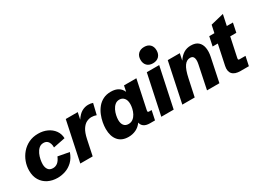

<svg xmlns="http://www.w3.org/2000/svg" viewBox="-34 -1495 2978 2209"><g transform="rotate(-30 1454.5 -391.0)"><path d="M271.5 13.2Q201.2 13.2 145.8 -14.4Q90.3 -42 58.1 -94.7Q25.9 -147.5 25.9 -222.7Q25.9 -282.2 46.6 -338.9Q67.4 -395.5 106.2 -440.9Q145 -486.3 200.4 -513.4Q255.9 -540.5 326.2 -540.5Q392.6 -540.5 446 -515.6Q499.5 -490.7 531.5 -446.3Q563.5 -401.9 565.4 -343.3L407.2 -311.5Q408.7 -337.4 401.1 -361.8Q393.6 -386.2 375.2 -401.9Q356.9 -417.5 326.7 -417.5Q291 -417.5 266.4 -395.3Q241.7 -373 226.3 -339.6Q210.9 -306.2 204.1 -271Q197.3 -235.8 197.3 -209.5Q197.3 -164.6 217.8 -137.5Q238.3 -110.4 280.8 -110.4Q314.9 -110.4 342.3 -132.1Q369.6 -153.8 390.1 -202.6L539.1 -174.8Q514.6 -104.5 471.2 -63.2Q427.7 -22 375.5 -4.4Q323.2 13.2 271.5 13.2Z M576.7 0 688 -527.3H847.2L828.1 -437.5Q866.2 -495.1 907 -517.8Q947.8 -540.5 991.7 -540.5Q1025.9 -540.5 1053.2 -530.8L1018.6 -387.2Q987.3 -398.9 953.6 -398.9Q920.9 -398.9 888.2 -382.8Q855.5 -366.7 828.1 -324.7Q800.8 -282.7 784.2 -204.6L741.2 0Z M1213.4 13.2Q1124 13.2 1076.7 -43Q1029.3 -99.1 1029.3 -197.3Q1029.3 -236.3 1037.8 -282.5Q1046.4 -328.6 1064.9 -374Q1083.5 -419.4 1114 -457.3Q1144.5 -495.1 1188.7 -517.8Q1232.9 -540.5 1292.5 -540.5Q1352.1 -540.5 1390.1 -516.8Q1428.2 -493.2 1445.8 -450.7L1461.9 -527.3H1626L1545.9 -149.4Q1543 -133.8 1545.9 -128.2Q1548.8 -122.6 1563.5 -122.6H1595.2L1569.3 0H1503.4Q1404.8 0 1389.2 -74.7Q1357.9 -30.3 1312.5 -8.5Q1267.1 13.2 1213.4 13.2ZM1286.1 -115.7Q1321.3 -115.7 1346.4 -135Q1371.6 -154.3 1387.2 -184.1Q1402.8 -213.9 1410.2 -246.6Q1417.5 -279.3 1417.5 -305.7Q1417.5 -357.4 1393.8 -385Q1370.1 -412.6 1333 -412.6Q1298.3 -412.6 1274.2 -392.1Q1250 -371.6 1234.6 -340.1Q1219.2 -308.6 1212.2 -275.1Q1205.1 -241.7 1205.1 -215.3Q1205.1 -167.5 1226.3 -141.6Q1247.6 -115.7 1286.1 -115.7Z M1929.2 -527.3 1817.4 0H1652.8L1764.6 -527.3ZM1878.9 -580.1Q1829.6 -580.1 1801.3 -608.4Q1772.9 -636.7 1772.9 -686Q1772.9 -736.3 1802.5 -765.6Q1832 -794.9 1882.3 -794.9Q1932.1 -794.9 1960.2 -766.6Q1988.3 -738.3 1988.3 -689Q1988.3 -639.2 1959 -609.6Q1929.7 -580.1 1878.9 -580.1Z M1932.1 0 2043 -527.3H2203.1L2184.6 -438.5Q2217.8 -488.8 2259 -514.6Q2300.3 -540.5 2355 -540.5Q2417.5 -540.5 2451.7 -510.3Q2485.8 -480 2494.6 -428.5Q2503.4 -377 2490.2 -313.5L2424.8 0H2260.3L2324.7 -310.1Q2331.1 -338.9 2330.1 -364.5Q2329.1 -390.1 2316.9 -406Q2304.7 -421.9 2275.9 -421.9Q2231.4 -421.9 2199.5 -377Q2167.5 -332 2145.5 -228L2096.7 0Z M2706.1 0Q2631.3 0 2599.1 -36.1Q2566.9 -72.3 2581.1 -139.2L2637.2 -404.8H2568.4L2594.2 -527.3H2662.6L2684.1 -627.9L2857.9 -670.4L2827.6 -527.3H2908.7L2883.3 -404.8H2802.2L2748 -149.4Q2744.6 -133.3 2748 -127.9Q2751.5 -122.6 2765.6 -122.6H2842.3L2816.4 0Z"/></g></svg>

Font: Schibsted Grotesk ExtraBold
Style: Italic
Weight: 800
Italic angle: -12°
Designer: Bakken & Baeck AS, Henrik Kongsvoll
Foundry: Schibsted ASA
Version: Version 1.100; ttfautohint (v1.8.4.7-5d5b);gftools[0.9.25]